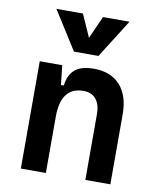

<svg xmlns="http://www.w3.org/2000/svg" viewBox="-86 -844 758 912"><g transform="rotate(10 293.0 -388.0)"><path d="M388.2 0V-317.4Q388.2 -364.3 366.9 -389.6Q345.7 -415 306.6 -415Q197.8 -415 197.8 -271.5V0H77.1V-517.6H185.5L195.8 -423.8H209.5Q215.8 -476.1 246.1 -501.7Q276.4 -527.3 336.9 -527.3Q418.9 -527.3 463.9 -477.5Q508.8 -427.7 508.8 -336.9V0ZM229 -590.8 111.8 -776.4H239.7L288.1 -667.5L336.4 -776.4H464.4L347.2 -590.8Z"/></g></svg>

Font: Cascadia Mono PL SemiBold
Style: Regular
Weight: 600
Monospace: yes
Designer: Aaron Bell
Foundry: Saja Typeworks
Version: Version 2404.023; ttfautohint (v1.8.4)